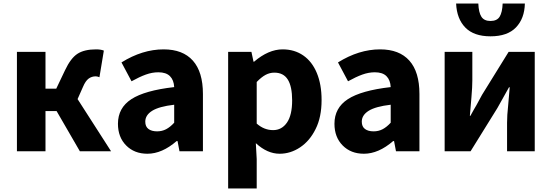

<svg xmlns="http://www.w3.org/2000/svg" viewBox="-20 -858 3129 1089"><path d="M76 -564H238V-355H299L349 -460Q381 -528 419.5 -553Q458 -578 525 -578Q552 -578 569 -571L544 -420Q532 -425 523 -425Q500 -425 482.5 -412Q465 -399 451 -366L420 -296L610 0H433L301 -228H238V0H76Z M649 -156Q649 -246 725 -295.5Q801 -345 968 -364Q966 -404 944 -426Q922 -448 878 -448Q843 -448 807 -435Q771 -422 726 -397L669 -504Q788 -578 908 -578Q1017 -578 1074 -514Q1131 -450 1131 -325V0H998L987 -58H982Q899 14 816 14Q742 14 695.5 -33Q649 -80 649 -156ZM968 -162V-264Q882 -254 843 -229.5Q804 -205 804 -168Q804 -140 822 -126.5Q840 -113 871 -113Q899 -113 922 -125Q945 -137 968 -162Z M1274 -564H1406L1418 -508H1421Q1503 -578 1583 -578Q1650 -578 1700 -543.5Q1750 -509 1777 -444Q1804 -379 1804 -291Q1804 -193 1770 -126Q1737 -59 1682.5 -22.5Q1628 14 1566 14Q1496 14 1431 -46L1436 44V211H1274ZM1637 -289Q1637 -367 1612.5 -406.5Q1588 -446 1536 -446Q1510 -446 1486.5 -433.5Q1463 -421 1436 -393V-157Q1478 -120 1529 -120Q1578 -120 1607.5 -162.5Q1637 -205 1637 -289Z M1877 -156Q1877 -246 1953 -295.5Q2029 -345 2196 -364Q2194 -404 2172 -426Q2150 -448 2106 -448Q2071 -448 2035 -435Q1999 -422 1954 -397L1897 -504Q2016 -578 2136 -578Q2245 -578 2302 -514Q2359 -450 2359 -325V0H2226L2215 -58H2210Q2127 14 2044 14Q1970 14 1923.5 -33Q1877 -80 1877 -156ZM2196 -162V-264Q2110 -254 2071 -229.5Q2032 -205 2032 -168Q2032 -140 2050 -126.5Q2068 -113 2099 -113Q2127 -113 2150 -125Q2173 -137 2196 -162Z M2502 -564H2659V-402Q2659 -365 2654 -307L2645 -201H2648L2668 -237L2682 -261L2714 -320L2865 -564H3013V0H2856V-162Q2856 -204 2862 -258L2871 -363H2867L2834 -304L2801 -245L2649 0H2502ZM2567 -838H2693Q2695 -787 2710.5 -763Q2726 -739 2762 -739Q2799 -739 2814 -763.5Q2829 -788 2831 -838H2957Q2955 -753 2906.5 -702.5Q2858 -652 2762 -652Q2668 -652 2619.5 -701.5Q2571 -751 2567 -838Z"/></svg>

Font: Merged Yaku Han JP ExtraBold
Style: Regular
Weight: 800
Designer: Ryoko NISHIZUKA 西塚涼子 (kana, bopomofo & ideographs); Paul D. Hunt (Latin, Greek & Cyrillic); Sandoll Communications 산돌커뮤니
Foundry: Adobe
Version: Version 2.004